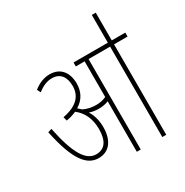

<svg xmlns="http://www.w3.org/2000/svg" viewBox="-182 -951 1054 1096"><g transform="rotate(-30 344.5 -402.5)"><path d="M311 -218C311 -259 302 -296 281 -331C299 -324 320 -321 341 -321C363 -321 387 -324 406 -333V0H432V-596H574V0H600V-596H689V-622H600V-805H574V-622H348V-596H406V-361C386 -351 361 -347 340 -347C314 -347 285 -351 256 -366C249 -372 243 -378 235 -385C283 -414 304 -458 304 -509C304 -580 268 -632 195 -632C159 -632 122 -618 89 -591L101 -568C131 -592 162 -606 195 -606C250 -606 277 -568 277 -509C277 -448 243 -399 142 -380L149 -354C174 -359 196 -365 215 -374C258 -341 284 -291 284 -220C284 -144 256 -103 199 -103C133 -103 86 -176 49 -357L24 -349C67 -143 125 -77 201 -77C267 -77 311 -126 311 -218Z"/></g></svg>

Font: Noto Sans Devanagari ExtraCondensed Thin
Style: Regular
Weight: 100
Width: 2
Designer: Jelle Bosma - Monotype Design Team
Foundry: Monotype Imaging Inc.
Version: Version 2.004